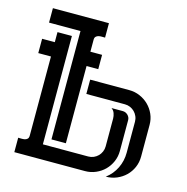

<svg xmlns="http://www.w3.org/2000/svg" viewBox="-97 -737 807 829"><g transform="rotate(15 306.0 -322.0)"><path d="M39.1 0V-64.5Q45.4 -64.5 53.5 -64.2Q61.5 -64 68.4 -65.4Q75.2 -66.9 80.1 -71.5Q85 -76.2 85 -85.9V-439.9H28.3V-503.9H85V-548.8H149.4V-64.5H352.1Q364.7 -64.5 376 -69.3Q387.2 -74.2 395.5 -82.5Q403.8 -90.8 408.7 -102.1Q413.6 -113.3 413.6 -126V-250.5Q413.6 -261.7 409.4 -273.7Q405.3 -285.6 395 -292.5H445.3Q458.5 -292.5 468.3 -283Q478 -273.4 478 -260.3V-123Q478 -97.7 468.3 -75.2Q458.5 -52.7 441.9 -36.1Q425.3 -19.5 402.8 -9.8Q380.4 0 355 0ZM244.1 -503.9H296.4V-439.9H244.1V-94.7H179.7V-579.1H39.1V-643.6H289.6V-579.1Q283.2 -579.1 275.4 -579.3Q267.6 -579.6 260.5 -577.9Q253.4 -576.2 248.8 -571.5Q244.1 -566.9 244.1 -557.6ZM572.8 -123Q572.8 -97.2 563 -74.7Q553.2 -52.2 536.1 -35.6Q519 -19 496.3 -9.5Q473.6 0 447.8 0Q477.1 -22 492.7 -54.2Q508.3 -86.4 508.3 -123V-261.7Q508.3 -274.4 503.4 -285.6Q498.5 -296.9 490.2 -305.2Q481.9 -313.5 470.7 -318.4Q459.5 -323.2 446.8 -323.2H274.4V-387.2H449.7Q474.6 -387.2 497.1 -377.4Q519.5 -367.7 536.4 -351.1Q553.2 -334.5 563 -312.3Q572.8 -290 572.8 -264.6Z"/></g></svg>

Font: Isar CAT
Style: Regular
Weight: 400
Designer: Digitized by Peter Wiegel
Foundry: CAT-Fonts, Peter Wiegel
Version: Version 1.000; ttfautohint (v1.3)